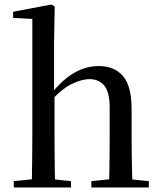

<svg xmlns="http://www.w3.org/2000/svg" viewBox="-20 -829 710 849"><path d="M41 0V-28L149 -39H191L294 -28V0ZM120 0Q121 -25 121.5 -66Q122 -107 122.5 -152Q123 -197 123 -230V-745L38 -750V-777L207 -809L222 -800L219 -644V-421L221 -408V-230Q221 -197 221.5 -152Q222 -107 222.5 -66Q223 -25 224 0ZM384 0V-28L490 -39H531L638 -28V0ZM461 0Q463 -25 463.5 -65.5Q464 -106 464.5 -151Q465 -196 465 -230V-352Q465 -422 441 -450.5Q417 -479 376 -479Q341 -479 296 -457Q251 -435 199 -376L178 -413H205Q257 -478 309 -507.5Q361 -537 417 -537Q485 -537 523.5 -493Q562 -449 562 -346V-230Q562 -196 562.5 -151Q563 -106 564 -65.5Q565 -25 566 0Z"/></svg>

Font: Noto Serif TC ExtraLight Medium
Style: Regular
Weight: 500
Version: Version 2.002-H1;hotconv 1.1.0;makeotfexe 2.6.0